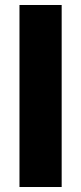

<svg xmlns="http://www.w3.org/2000/svg" viewBox="-20 -749 326 769"><path d="M58 0V-729H227V0Z"/></svg>

Font: Mona Sans ExtraLight ExtraBold
Style: Regular
Weight: 800
Version: Version 2.000